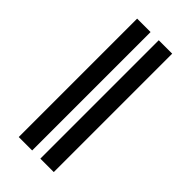

<svg xmlns="http://www.w3.org/2000/svg" viewBox="-230 -776 829 829"><g transform="rotate(45 185.0 -361.5)"><path d="M74 0V-723H156V0ZM206 0V-723H288V0Z"/></g></svg>

Font: Sinter Medium
Style: Regular
Weight: 500
Foundry: Adobe & rsms
Version: Version 1.000